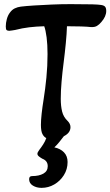

<svg xmlns="http://www.w3.org/2000/svg" viewBox="-20 -663 534 929"><path d="M181 246Q157 246 139 235Q121 224 121 204Q121 189 135 189Q169 189 190 177Q211 165 211 141Q211 115 185 105Q176 100 168.5 94Q161 88 161 81Q161 74 171 61Q179 51 189 35.5Q199 20 204 5Q193 0 185.5 -14Q178 -28 178 -59Q178 -81 181.5 -113Q185 -145 191 -182Q199 -232 204.5 -287.5Q210 -343 210 -401Q210 -448 205.5 -482.5Q201 -517 194 -536Q156 -535 122 -531Q88 -527 53 -518Q44 -517 37.5 -515.5Q31 -514 25 -514Q16 -514 12 -517.5Q8 -521 8 -535Q8 -552 13 -570.5Q18 -589 28 -602Q38 -616 51.5 -622.5Q65 -629 81 -631Q106 -634 145 -636.5Q184 -639 230.5 -641Q277 -643 322 -643Q395 -643 426.5 -642Q458 -641 469 -639Q483 -637 488.5 -630.5Q494 -624 494 -610Q494 -583 470 -556Q460 -544 449 -537.5Q438 -531 420 -532Q404 -534 373 -535Q342 -536 304 -536Q303 -501 298.5 -454.5Q294 -408 288 -361Q282 -315 278 -269Q274 -223 274 -185Q274 -150 280.5 -123.5Q287 -97 307 -78Q321 -64 321 -48Q321 -20 289 -4Q279 9 267.5 23.5Q256 38 243 50Q272 56 289.5 74Q307 92 307 121Q307 156 289 184.5Q271 213 242.5 229.5Q214 246 181 246Z"/></svg>

Font: Akaya Telivigala
Style: Regular
Weight: 400
Designer: Vaishnavi Murthy Yerkadithaya, Juan Luis Blanco Aristondo
Version: Version 1.002; ttfautohint (v1.8.3)